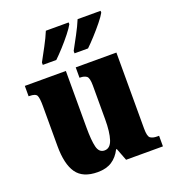

<svg xmlns="http://www.w3.org/2000/svg" viewBox="-140 -873 891 989"><g transform="rotate(-20 305.5 -378.0)"><path d="M227 10Q146 10 111.5 -39Q77 -88 77 -188V-407Q77 -450 70 -464.5Q63 -479 29 -479H25V-536H250V-226Q250 -155 259 -119Q268 -83 298 -83Q329 -83 342 -123Q355 -163 355 -232V-418Q355 -460 342.5 -469.5Q330 -479 307 -479H304V-536H527V-119Q527 -76 540 -67Q553 -58 576 -58H587V0H385L359 -68H355Q336 -30 305 -10Q274 10 227 10ZM323 -619Q341 -652 362.5 -692Q384 -732 398 -766H524V-756Q515 -739 492 -710.5Q469 -682 443 -653.5Q417 -625 397 -606H323ZM149 -619Q167 -652 188.5 -692Q210 -732 224 -766H349V-756Q340 -739 317.5 -710.5Q295 -682 269 -653.5Q243 -625 223 -606H149Z"/></g></svg>

Font: Noto Serif Condensed Black
Style: Regular
Weight: 900
Width: 3
Designer: Monotype Design Team
Foundry: Monotype Imaging Inc.
Version: Version 2.015; ttfautohint (v1.8.4.7-5d5b)